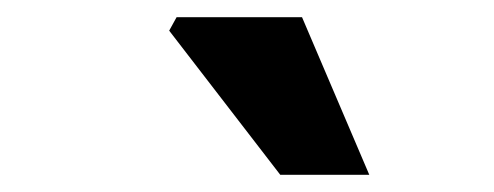

<svg xmlns="http://www.w3.org/2000/svg" viewBox="-20 -773 574 223"><path d="M305.5 -570 176.5 -737.4 185.1 -753H330.8L408.9 -570Z"/></svg>

Font: Source Sans 3
Style: Italic
Weight: 200
Italic angle: -11°
Designer: Paul D. Hunt
Foundry: Adobe
Version: Version 3.046;hotconv 1.0.118;makeotfexe 2.5.65603